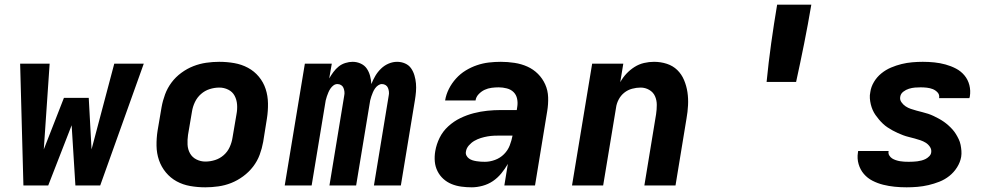

<svg xmlns="http://www.w3.org/2000/svg" viewBox="-20 -792 4240 820"><path d="M408 0H302L286 -257L186 0H80L66 -520H192L167 -154L253 -374H359L371 -154L468 -520H594Z M857 8Q824 8 792.5 2.5Q761 -3 734.5 -17.5Q708 -32 688.5 -55.5Q669 -79 659 -108Q649 -137 648.5 -169.5Q648 -202 653 -234L670 -334Q675 -362 685 -389Q695 -416 712.5 -439.5Q730 -463 754.5 -481Q779 -499 806 -509.5Q833 -520 861 -524Q889 -528 916 -528Q949 -528 980.5 -522.5Q1012 -517 1039 -502.5Q1066 -488 1085.5 -464.5Q1105 -441 1114.5 -412Q1124 -383 1124.5 -350.5Q1125 -318 1120 -286L1104 -186Q1099 -158 1089 -131Q1079 -104 1061 -80.5Q1043 -57 1018.5 -39Q994 -21 967.5 -10.5Q941 0 912.5 4Q884 8 857 8ZM857 -102Q878 -102 898.5 -108.5Q919 -115 935.5 -129.5Q952 -144 961 -164Q970 -184 973 -204L990 -304Q994 -325 992.5 -345.5Q991 -366 982 -383Q973 -400 955 -409Q937 -418 917 -418Q896 -418 875.5 -411.5Q855 -405 838.5 -390.5Q822 -376 812.5 -356Q803 -336 800 -316L783 -216Q780 -195 781 -174.5Q782 -154 791.5 -137Q801 -120 819 -111Q837 -102 857 -102Z M1196 0 1282 -520H1397L1386 -457Q1394 -471 1404 -484.5Q1414 -498 1426.5 -508Q1439 -518 1455 -523Q1471 -528 1486 -528Q1504 -528 1520.5 -520.5Q1537 -513 1546.5 -499Q1556 -485 1560.5 -468Q1565 -451 1566 -433Q1573 -451 1583 -468Q1593 -485 1607.5 -499Q1622 -513 1640 -520.5Q1658 -528 1676 -528Q1694 -528 1710 -521Q1726 -514 1735.5 -500.5Q1745 -487 1750 -470Q1755 -453 1756.5 -435.5Q1758 -418 1756.5 -400Q1755 -382 1752 -364L1692 0H1577L1640 -383Q1642 -392 1641 -400.5Q1640 -409 1637 -416.5Q1634 -424 1627 -428.5Q1620 -433 1611 -433Q1603 -433 1595 -427.5Q1587 -422 1581.5 -414Q1576 -406 1572.5 -397.5Q1569 -389 1566 -380.5Q1563 -372 1561 -363Q1559 -354 1558 -345L1501 0H1387L1450 -383Q1452 -392 1451 -400.5Q1450 -409 1447 -416.5Q1444 -424 1437 -428.5Q1430 -433 1421 -433Q1412 -433 1404.5 -427.5Q1397 -422 1391.5 -414Q1386 -406 1382.5 -397.5Q1379 -389 1376 -380.5Q1373 -372 1371 -363Q1369 -354 1368 -345L1311 0Z M1995 8Q1972 8 1950 5Q1928 2 1908.5 -6Q1889 -14 1873.5 -28Q1858 -42 1848.5 -61Q1839 -80 1837 -102Q1835 -124 1839 -147Q1844 -176 1857.5 -203.5Q1871 -231 1894.5 -252.5Q1918 -274 1946 -287.5Q1974 -301 2003 -308.5Q2032 -316 2061 -319Q2090 -322 2119 -322H2187L2189 -335Q2192 -353 2188.5 -370Q2185 -387 2173.5 -398.5Q2162 -410 2144.5 -414.5Q2127 -419 2110 -419Q2095 -419 2079.5 -417Q2064 -415 2050 -408.5Q2036 -402 2024.5 -390Q2013 -378 2011 -363H1881Q1885 -388 1897 -412Q1909 -436 1927.5 -456.5Q1946 -477 1969 -491Q1992 -505 2017 -513.5Q2042 -522 2067.5 -525Q2093 -528 2119 -528Q2148 -528 2177.5 -523.5Q2207 -519 2232.5 -507.5Q2258 -496 2277.5 -476.5Q2297 -457 2308.5 -431.5Q2320 -406 2321 -376.5Q2322 -347 2317 -317L2265 0H2134L2149 -92Q2137 -71 2121 -51.5Q2105 -32 2085 -18.5Q2065 -5 2041 1.5Q2017 8 1995 8ZM2051 -101Q2072 -101 2094 -109Q2116 -117 2132.5 -133.5Q2149 -150 2157 -171Q2165 -192 2169 -213H2119Q2105 -213 2091 -212.5Q2077 -212 2062.5 -209.5Q2048 -207 2033.5 -202.5Q2019 -198 2006 -190.5Q1993 -183 1982.5 -171Q1972 -159 1970 -145Q1968 -136 1972 -128Q1976 -120 1983 -115Q1990 -110 1998 -107.5Q2006 -105 2015.5 -103.5Q2025 -102 2033.5 -101.5Q2042 -101 2051 -101Z M2423 0 2509 -520H2642L2629 -441Q2640 -461 2655.5 -477.5Q2671 -494 2690 -506Q2709 -518 2730.5 -523Q2752 -528 2773 -528Q2802 -528 2828 -519.5Q2854 -511 2872.5 -493Q2891 -475 2901.5 -450Q2912 -425 2916 -398Q2920 -371 2918.5 -342.5Q2917 -314 2912 -286L2865 0H2732L2782 -304Q2785 -324 2785 -344Q2785 -364 2777.5 -381Q2770 -398 2753 -408Q2736 -418 2716 -418Q2698 -418 2679.5 -413Q2661 -408 2646 -396Q2631 -384 2622 -366.5Q2613 -349 2611 -332L2556 0Z M3254 -442Q3262 -524 3273.5 -606.5Q3285 -689 3299 -772H3445Q3431 -689 3414.5 -606.5Q3398 -524 3380 -442Z M3852 8Q3826 8 3801 5.5Q3776 3 3752 -3Q3728 -9 3706.5 -20Q3685 -31 3669.5 -49Q3654 -67 3647 -91Q3640 -115 3644 -140L3645 -147H3775V-146Q3773 -136 3778 -128Q3783 -120 3790 -115.5Q3797 -111 3806 -108Q3815 -105 3824 -103.5Q3833 -102 3842 -101.5Q3851 -101 3861 -101Q3870 -101 3879.5 -101.5Q3889 -102 3897.5 -103Q3906 -104 3915.5 -106.5Q3925 -109 3933 -113Q3941 -117 3948.5 -124.5Q3956 -132 3957 -141Q3959 -154 3951.5 -165Q3944 -176 3933.5 -182.5Q3923 -189 3911 -193Q3899 -197 3886.5 -200.5Q3874 -204 3861.5 -207Q3849 -210 3837 -214.5Q3825 -219 3814 -224Q3803 -229 3792 -235Q3781 -241 3770.5 -248Q3760 -255 3751 -263.5Q3742 -272 3734 -281.5Q3726 -291 3719 -301Q3712 -311 3707 -322.5Q3702 -334 3699 -346.5Q3696 -359 3695 -372Q3694 -385 3697 -399Q3700 -421 3712.5 -442Q3725 -463 3744 -478.5Q3763 -494 3785.5 -503.5Q3808 -513 3830.5 -518.5Q3853 -524 3876 -526Q3899 -528 3921 -528Q3946 -528 3970.5 -525.5Q3995 -523 4018.5 -516.5Q4042 -510 4063 -499Q4084 -488 4099 -470Q4114 -452 4120 -428.5Q4126 -405 4122 -380L4120 -373H3990L3991 -374Q3993 -388 3984 -397.5Q3975 -407 3963.5 -411.5Q3952 -416 3938.5 -417.5Q3925 -419 3912 -419Q3900 -419 3887.5 -418Q3875 -417 3862 -413Q3849 -409 3838 -400.5Q3827 -392 3825 -380Q3822 -367 3829.5 -356Q3837 -345 3847.5 -338Q3858 -331 3870 -327Q3882 -323 3894.5 -319.5Q3907 -316 3919.5 -313Q3932 -310 3944 -306Q3956 -302 3967.5 -296.5Q3979 -291 3990 -285Q4001 -279 4011 -272Q4021 -265 4030.5 -256.5Q4040 -248 4048 -239Q4056 -230 4062.5 -219.5Q4069 -209 4074.5 -197.5Q4080 -186 4082.5 -173.5Q4085 -161 4086 -148Q4087 -135 4085 -122Q4081 -99 4067.5 -77.5Q4054 -56 4034.5 -40.5Q4015 -25 3992 -16Q3969 -7 3945.5 -1.5Q3922 4 3898.5 6Q3875 8 3852 8Z"/></svg>

Font: Iosevka XBd Ex Obl
Style: Regular
Weight: 800
Width: 7
Italic angle: -9°
Monospace: yes
Designer: Belleve Invis
Foundry: Belleve Invis
Version: Version 32.5.0; ttfautohint (v1.8.4)